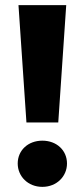

<svg xmlns="http://www.w3.org/2000/svg" viewBox="-20 -720 329 748"><path d="M83 -243H207L238 -700H52ZM145 8C201 8 241 -33 241 -83C241 -134 201 -172 145 -172C89 -172 49 -134 49 -83C49 -33 89 8 145 8Z"/></svg>

Font: Talent SemiBold
Style: Bold
Weight: 700
Designer: Mike Powis
Version: Version 1.001;hotconv 1.0.109;makeotfexe 2.5.65596